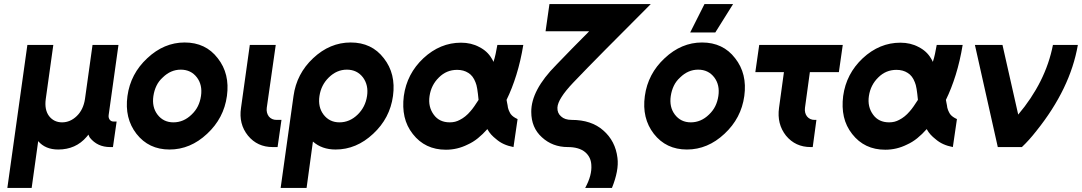

<svg xmlns="http://www.w3.org/2000/svg" viewBox="-20 -720 5297 940"><path d="M265 12Q351 12 404 -50Q407 -53 409 -56Q411 -59 413 -61Q414 -57 416 -53.5Q418 -50 420 -46Q457 0 519 0H533L551 -125H536Q524 -125 517 -134Q510 -144 512 -157L560 -500H433L396 -235Q388 -183 356 -152Q324 -121 284 -121Q244 -121 220 -152Q197 -183 204 -235L241 -500H114L16 200H135L167 -29Q202 12 265 12Z M884 -512Q783 -512 701 -435Q619 -359 604 -250Q589 -141 648 -65Q708 12 810 12Q912 12 994 -65Q1076 -141 1091 -250Q1106 -359 1046 -435Q987 -512 884 -512ZM865 -379Q915 -379 944 -341Q972 -304 964 -250Q960 -223 949 -200.5Q938 -178 918 -159Q879 -121 829 -121Q780 -121 751 -159Q723 -196 731 -250Q735 -277 746 -300Q757 -323 777 -341Q816 -379 865 -379Z M1203 -500 1160 -192Q1148 -113 1194 -56Q1240 0 1315 0H1339L1358 -133H1334Q1310 -133 1296 -150Q1283 -168 1286 -192L1330 -500Z M1678 -379Q1728 -379 1757 -341Q1785 -303 1777 -250Q1769 -196 1731 -159Q1692 -121 1642 -121Q1593 -121 1564 -159Q1536 -196 1544 -250Q1552 -304 1590 -341Q1629 -379 1678 -379ZM1697 -512Q1595 -512 1513 -435Q1432 -359 1417 -250L1354 200H1481L1512 -27Q1556 12 1623 12Q1725 12 1807 -65Q1889 -141 1904 -250Q1919 -359 1859 -435Q1800 -512 1697 -512Z M2237 -511Q2135 -511 2053 -435Q1972 -359 1957 -250Q1950 -195 1960.5 -148.5Q1971 -102 2001 -64Q2061 13 2163 13Q2219 13 2269 -12Q2296 -24 2320 -43.5Q2344 -63 2366 -88Q2374 -73 2385 -61Q2396 -49 2409 -39Q2426 -24 2447 -14.5Q2468 -5 2494 0L2514 -137Q2503 -142 2494.5 -148Q2486 -154 2480 -162Q2475 -170 2470.5 -181Q2466 -192 2465 -205Q2464 -208 2463 -215Q2462 -222 2460 -231Q2487 -286 2508 -353.5Q2529 -421 2542 -500H2415Q2411 -477 2406.5 -456Q2402 -435 2396 -417Q2394 -421 2392 -425.5Q2390 -430 2387 -434Q2366 -470 2326 -490Q2287 -511 2237 -511ZM2218 -378Q2250 -378 2273 -363Q2296 -349 2308 -317Q2313 -306 2316.5 -284.5Q2320 -263 2323 -231Q2312 -214 2302 -199.5Q2292 -185 2282 -174Q2259 -147 2231 -133Q2220 -127 2208 -124Q2196 -121 2182 -121Q2131 -121 2104 -158Q2075 -197 2083 -250Q2091 -304 2129 -341Q2166 -378 2218 -378Z M2670 -700 2651 -567H2864Q2864 -567 2862.5 -565Q2861 -563 2854 -556Q2847 -549 2829.5 -531.5Q2812 -514 2781.5 -483Q2751 -452 2703 -402Q2580 -278 2581 -172Q2581 -95 2633 -48Q2685 0 2760 0Q2815 0 2845 25Q2873 49 2875 87Q2879 138 2845 200H2976Q2993 158 3000 121Q3007 84 3003 53Q2993 -30 2933 -82Q2875 -133 2779 -133Q2745 -133 2727 -150Q2708 -166 2709 -193Q2711 -236 2786 -315Q2847 -379 2942 -475Q3037 -571 3166 -700Z M3417 -512Q3316 -512 3234 -435Q3152 -359 3137 -250Q3122 -141 3181 -65Q3241 12 3343 12Q3445 12 3527 -65Q3609 -141 3624 -250Q3639 -359 3579 -435Q3520 -512 3417 -512ZM3398 -379Q3448 -379 3477 -341Q3505 -304 3497 -250Q3493 -223 3482 -200.5Q3471 -178 3451 -159Q3412 -121 3362 -121Q3313 -121 3284 -159Q3256 -196 3264 -250Q3268 -277 3279 -300Q3290 -323 3310 -341Q3349 -379 3398 -379ZM3359 -561H3482L3569 -700H3429Z M3697 -500 3678 -367H3818L3794 -192Q3783 -113 3828 -56Q3874 0 3949 0H3959L3977 -133H3968Q3945 -133 3931 -150Q3918 -167 3921 -192L3945 -367H4087L4106 -500Z M4388 -511Q4286 -511 4204 -435Q4123 -359 4108 -250Q4101 -195 4111.5 -148.5Q4122 -102 4152 -64Q4212 13 4314 13Q4370 13 4420 -12Q4447 -24 4471 -43.5Q4495 -63 4517 -88Q4525 -73 4536 -61Q4547 -49 4560 -39Q4577 -24 4598 -14.5Q4619 -5 4645 0L4665 -137Q4654 -142 4645.5 -148Q4637 -154 4631 -162Q4626 -170 4621.5 -181Q4617 -192 4616 -205Q4615 -208 4614 -215Q4613 -222 4611 -231Q4638 -286 4659 -353.5Q4680 -421 4693 -500H4566Q4562 -477 4557.5 -456Q4553 -435 4547 -417Q4545 -421 4543 -425.5Q4541 -430 4538 -434Q4517 -470 4477 -490Q4438 -511 4388 -511ZM4369 -378Q4401 -378 4424 -363Q4447 -349 4459 -317Q4464 -306 4467.5 -284.5Q4471 -263 4474 -231Q4463 -214 4453 -199.5Q4443 -185 4433 -174Q4410 -147 4382 -133Q4371 -127 4359 -124Q4347 -121 4333 -121Q4282 -121 4255 -158Q4226 -197 4234 -250Q4242 -304 4280 -341Q4317 -378 4369 -378Z M4753 -500 4865 0H4983Q5001 -17 5018.5 -36.5Q5036 -56 5054 -79Q5220 -286 5257 -500H5135Q5117 -408 5074 -322.5Q5031 -237 4965 -159L4888 -500Z"/></svg>

Font: Unageo
Style: Bold-Italic
Weight: 700
Designer: Richard Sepsi
Foundry: Richard Sepsi
Version: Version 2.000